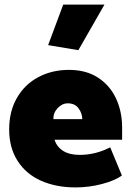

<svg xmlns="http://www.w3.org/2000/svg" viewBox="-20 -807 573 838"><path d="M281 -502Q207 -502 147.5 -470.5Q88 -439 54 -380Q20 -321 20 -242Q20 -162 57 -104.5Q94 -47 159.5 -18Q225 11 310 11Q369 11 425.5 -4Q482 -19 512 -41L461 -164Q397 -131 328 -131Q283 -131 255.5 -148.5Q228 -166 218 -197H513V-250Q513 -320 486.5 -377Q460 -434 408 -468Q356 -502 281 -502ZM276 -356Q307 -356 323 -334Q339 -312 339 -287H213Q212 -314 231.5 -335Q251 -356 276 -356ZM256 -787 190 -610 322 -588 436 -787Z"/></svg>

Font: Catamaran
Style: Regular
Weight: 900
Designer: Pria Ravichandran
Version: Version 1.001;PS 001.000;hotconv 1.0.70;makeotf.lib2.5.58329